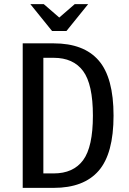

<svg xmlns="http://www.w3.org/2000/svg" viewBox="-20 -910 625 930"><path d="M232 -760 127 -890H192L267 -825L342 -890H407L302 -760ZM90 0V-700H240Q386 -700 458 -617Q530 -534 530 -350Q530 -166 458 -83Q386 0 240 0ZM190 -70H240Q335 -70 382.5 -134Q430 -198 430 -350Q430 -502 382.5 -566Q335 -630 240 -630H190Z"/></svg>

Font: Scada
Style: Regular
Weight: 400
Designer: Jovanny Lemonad
Foundry: Jovanny Lemonad
Version: Version 4.100;PS 004.100;hotconv 1.0.88;makeotf.lib2.5.64775